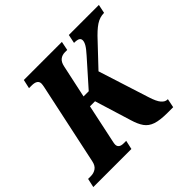

<svg xmlns="http://www.w3.org/2000/svg" viewBox="-208 -906 1098 1098"><g transform="rotate(-45 341.5 -357.0)"><path d="M-38 0 -26 -54H-4Q20 -54 38 -66.5Q56 -79 62 -108L168 -605Q169 -611 170 -617Q171 -623 171 -628Q171 -660 123 -660H102L114 -714H422L411 -660H393Q370 -660 354 -647.5Q338 -635 332 -606L289 -406H331L466 -558Q493 -588 503 -605.5Q513 -623 513 -636Q513 -649 502.5 -655Q492 -661 467 -661L478 -714H721L710 -661Q675 -661 644 -640.5Q613 -620 571 -574L451 -447L549 -140Q564 -92 580.5 -73Q597 -54 615 -54H619L608 0H563Q502 0 468 -11.5Q434 -23 415.5 -49Q397 -75 384 -119L316 -340H275L226 -109Q222 -92 222 -84Q222 -54 262 -54H282L270 0Z"/></g></svg>

Font: Noto Serif Condensed ExtraBold
Style: Italic
Weight: 800
Width: 3
Italic angle: -12°
Designer: Monotype Design Team
Foundry: Monotype Imaging Inc.
Version: Version 2.014; ttfautohint (v1.8.4.7-5d5b)